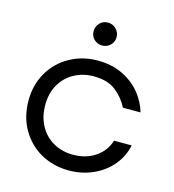

<svg xmlns="http://www.w3.org/2000/svg" viewBox="-101 -740 756 835"><g transform="rotate(15 276.5 -322.0)"><path d="M36.6 -238.8Q36.6 -309.6 69.3 -365.5Q102.1 -421.4 158.7 -452.6Q215.3 -483.9 283.7 -483.9Q348.1 -483.9 397.9 -459Q447.8 -434.1 478.3 -395.3Q508.8 -356.4 520.5 -314H440.9Q421.4 -354.5 384.3 -383.8Q347.2 -413.1 283.7 -413.1Q236.3 -413.1 197 -391.8Q157.7 -370.6 134.8 -331.1Q111.8 -291.5 111.8 -238.8Q111.8 -184.6 134.5 -144Q157.2 -103.5 196.3 -81.8Q235.4 -60.1 283.7 -60.1Q342.3 -60.1 384.5 -88.9Q426.8 -117.7 440.9 -165.5H520.5Q510.3 -114.7 476.8 -74.7Q443.4 -34.7 393.1 -12Q342.8 10.7 283.7 10.7Q215.8 10.7 159.4 -20Q103 -50.8 69.8 -107.7Q36.6 -164.6 36.6 -238.8ZM231.9 -603Q231.9 -624.5 246.6 -639.6Q261.2 -654.8 283.7 -654.8Q304.7 -654.8 320.1 -639.6Q335.4 -624.5 335.4 -603Q335.4 -581.5 320.3 -566.7Q305.2 -551.8 283.7 -551.8Q261.7 -551.8 246.8 -566.4Q231.9 -581.1 231.9 -603Z"/></g></svg>

Font: Glacial Indifference
Style: Regular
Weight: 400
Designer: Alfredo Marco Pradil
Foundry: Alfredo Marco Pradil
Version: Version 1.312